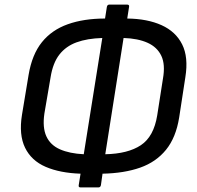

<svg xmlns="http://www.w3.org/2000/svg" viewBox="-20 -747 863 839"><path d="M332 72Q322 72 324 62L332 12Q242 9 179.5 -18Q117 -45 89.5 -101.5Q62 -158 76 -245L105 -420Q120 -509 163 -562.5Q206 -616 276 -641Q346 -666 439 -666L447 -717Q449 -727 458 -727H535Q546 -727 544 -717L536 -666Q624 -665 686 -637Q748 -609 776 -553Q804 -497 790 -410L763 -234Q749 -146 705.5 -92.5Q662 -39 592.5 -14.5Q523 10 428 12L421 62Q419 72 410 72ZM346 -73 427 -581Q361 -579 314.5 -562Q268 -545 239.5 -508.5Q211 -472 201 -409L174 -251Q165 -190 182.5 -151.5Q200 -113 242 -94.5Q284 -76 346 -73ZM440 -73Q539 -75 595.5 -112.5Q652 -150 667 -243L692 -403Q703 -465 685 -503Q667 -541 625 -560Q583 -579 520 -581Z"/></svg>

Font: Sofia Sans SemiBold
Style: Italic
Weight: 600
Italic angle: -9°
Designer: Botio Nikoltchev, Ani Petrova
Foundry: lettersoup
Version: Version 4.100-B